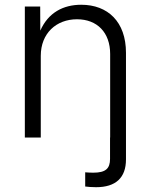

<svg xmlns="http://www.w3.org/2000/svg" viewBox="-20 -573 628 800"><path d="M149.9 -340.3C149.9 -434.1 214.4 -492.7 300.8 -492.7C384.8 -492.7 439 -437.5 439 -348.1V0H438.5V88.9C438.5 128.9 420.9 146.5 368.7 146.5C361.8 146.5 346.2 146 335 145V204.1C345.2 205.6 363.3 207 380.4 207C462.4 207 504.9 167.5 504.9 91.3V-353C504.9 -482.4 429.2 -553.2 318.4 -553.2C244.1 -553.2 181.2 -521 147.9 -445.3L147.5 -545.9H83.5V0H149.9Z"/></svg>

Font: Raveo Light
Style: Regular
Weight: 300
Designer: Jakub Foglar, Rasmus Andersson (Inter)
Foundry: Jakubfoglar.com
Version: Version 1.100;Glyphs 3.2.3 (3260)